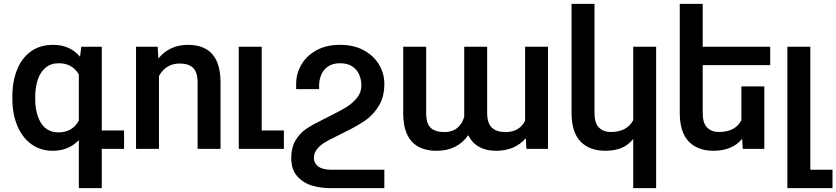

<svg xmlns="http://www.w3.org/2000/svg" viewBox="-20 -770 4326 993"><path d="M621.6 0H506.3V203.1H387.7V-45.4Q335.4 9.8 252.9 9.8Q188.5 9.8 141.4 -24.9Q94.2 -59.6 69.1 -120.6Q43.9 -181.6 43.9 -259.3V-269Q43.9 -349.6 68.6 -410.4Q93.3 -471.2 140.6 -504.6Q188 -538.1 253.9 -538.1Q342.3 -538.1 394 -476.6L400.4 -528.3H506.3V-95.2H621.6ZM387.7 -385.3Q353.5 -442.9 283.7 -442.9Q242.7 -442.9 215.3 -419.7Q188 -396.5 175 -357.2Q162.1 -317.9 162.1 -269V-258.8Q162.1 -182.6 192.1 -134Q222.2 -85.4 282.7 -85.4Q354 -85.4 387.7 -146Z M802.2 -377V0H683.6V-528.3H795.4L799.3 -467.8Q857.4 -538.1 952.1 -538.1Q1120.1 -538.1 1120.6 -344.2V0H1002V-342.8Q1002 -396 979 -418.7Q956.1 -441.4 908.7 -441.4Q838.4 -441.4 802.2 -377Z M1448.2 -95.2V0H1214.8V-528.3H1333.5V-95.2Z M1694.3 107.9H1967.8V203.1H1688Q1640.6 203.1 1595.2 190.2Q1549.8 177.2 1518.1 142.6Q1486.3 107.9 1486.3 47.9Q1486.3 -7.3 1508.5 -44.2Q1530.8 -81.1 1562.7 -102.8Q1594.7 -124.5 1646.5 -149.9L1672.4 -163.1L1694.8 -174.3Q1740.2 -196.8 1771.2 -215.8Q1802.2 -234.9 1825.7 -263.2Q1849.1 -291.5 1849.1 -327.1Q1849.1 -357.4 1837.9 -383.8Q1826.7 -410.2 1801.8 -426.5Q1776.9 -442.9 1738.8 -442.9Q1701.2 -442.9 1677 -426.5Q1652.8 -410.2 1641.6 -383.8Q1630.4 -357.4 1630.4 -327.1V-309.1H1511.7V-336.9Q1511.7 -388.2 1537.8 -434.3Q1564 -480.5 1615.5 -509.3Q1667 -538.1 1738.8 -538.1Q1811 -538.1 1862.8 -509.3Q1914.6 -480.5 1941.2 -434.3Q1967.8 -388.2 1967.8 -336.9Q1967.8 -268.6 1938.5 -221.4Q1909.2 -174.3 1868.9 -146.7Q1828.6 -119.1 1767.6 -88.9L1738.3 -74.2L1714.8 -62.5Q1680.7 -45.9 1658.4 -32.5Q1636.2 -19 1619.9 1Q1603.5 21 1603.5 46.9Q1603.5 74.2 1626.2 91.1Q1648.9 107.9 1694.3 107.9Z M2695.8 -145.5V-528.3H2814V0H2702.6L2699.2 -55.2Q2643.1 9.8 2546.4 9.8Q2441.4 9.8 2401.9 -70.8Q2344.2 9.8 2239.3 9.8Q2065.9 9.8 2065.4 -183.6V-528.3H2184.1V-185.5Q2184.1 -129.9 2208 -108.4Q2231.9 -86.9 2279.3 -86.9Q2318.8 -86.9 2344.7 -108.2Q2370.6 -129.4 2380.9 -166V-528.3H2499.5V-186.5Q2499.5 -133.3 2523.7 -110.1Q2547.9 -86.9 2594.2 -86.9Q2666 -86.9 2695.8 -145.5Z M3254.9 203.1V-51.8Q3209 9.8 3110.4 9.8Q3029.3 9.8 2982.9 -37.6Q2936.5 -85 2936 -185.1V-750H3054.7V-186Q3054.7 -132.8 3077.9 -110.1Q3101.1 -87.4 3138.7 -87.4Q3223.1 -87.4 3254.9 -148.4V-528.3H3373.5V203.1Z M3614.3 -433.1V-186Q3614.3 -132.8 3637.5 -110.1Q3660.6 -87.4 3698.2 -87.4Q3782.7 -87.4 3814.5 -148.4V-323.2H3933.1V0H3821.3L3818.4 -51.8Q3766.6 9.8 3669.9 9.8Q3588.9 9.8 3542.5 -37.6Q3496.1 -85 3495.6 -185.1V-750H3614.3V-528.3H3963.4V-433.1Z M4285.6 107.9V203.1H4052.2V-528.3H4170.9V107.9Z"/></svg>

Font: Mardoto Medium
Style: Regular
Weight: 500
Designer: Christian Robertson, Vahan Hovhannisyan
Foundry: Google
Version: Version 1.000